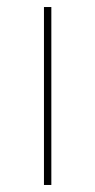

<svg xmlns="http://www.w3.org/2000/svg" viewBox="-20 -526 271 546"><path d="M126 0V-506H105V0Z"/></svg>

Font: IBM Plex Thai Thin
Style: Regular
Weight: 100
Designer: Mike Abbink, Paul van der Laan, Pieter van Rosmalen, Ben Mitchell, Mark Frömberg
Foundry: Bold Monday
Version: Version 1.0